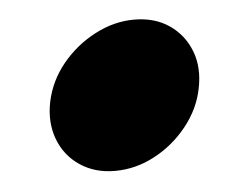

<svg xmlns="http://www.w3.org/2000/svg" viewBox="-32 -473 401 322"><g transform="rotate(-5 168.5 -312.0)"><path d="M51.8 -312.5Q59.2 -347.5 82.3 -375.6Q105.3 -403.7 137.7 -420.6Q170.1 -437.5 203.7 -437.5Q238.6 -437.5 263.1 -420.6Q287.6 -403.7 298.3 -375.5Q309 -347.4 301.7 -312.5Q294.9 -278.6 271.8 -249.9Q248.7 -221.2 216.8 -204.4Q185 -187.5 150 -187.5Q116.2 -187.5 91.2 -204.4Q66.2 -221.2 55.5 -249.9Q44.9 -278.6 51.8 -312.5Z"/></g></svg>

Font: Rubik Light
Style: Italic
Weight: 300
Italic angle: -12°
Designer: Hubert and Fischer
Foundry: Hubert and Fischer
Version: Version 2.300;gftools[0.9.30]